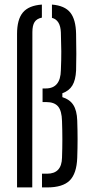

<svg xmlns="http://www.w3.org/2000/svg" viewBox="-20 -819 400 839"><path d="M54.5 0V-670.5Q54.5 -734 80 -764.5Q105.5 -795 163 -799V-742Q140.5 -737.5 131 -722.5Q121.5 -707.5 121.5 -678.5L121 0ZM163.5 0V-60H186Q249.5 -60 251 -130Q254 -210 251 -290Q250 -334.5 233.8 -353.8Q217.5 -373 182 -373H166V-432.5H180Q244.5 -432.5 246 -512Q248 -558.5 247.8 -594.8Q247.5 -631 246 -677Q244 -731.5 207 -741V-799Q263 -794.5 287.2 -764Q311.5 -733.5 312.5 -670.5Q313.5 -620.5 313.5 -583.2Q313.5 -546 312.5 -511Q310.5 -469 296.2 -445.5Q282 -422 252.5 -411.5V-394.5Q285 -384.5 300.5 -360.2Q316 -336 317.5 -292.5Q319 -248.5 319 -211Q319 -173.5 317.5 -129.5Q315 -60.5 284.5 -30.2Q254 0 186 0Z"/></svg>

Font: Big Shoulders Stencil Display
Style: Regular
Weight: 400
Designer: Patric King
Foundry: XO Type Co
Version: Version 1.000